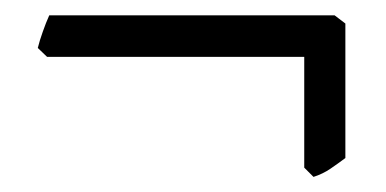

<svg xmlns="http://www.w3.org/2000/svg" viewBox="-20 -322 509 253"><path d="M435.1 -113.8Q425.3 -106.4 415.3 -99.6Q405.3 -92.8 393.1 -88.9L380.9 -101.1V-247.1H42L29.8 -258.8Q32.2 -268.6 36.4 -280.3Q40.5 -292 44.9 -301.8H420.9L435.1 -291Z"/></svg>

Font: Gentium Plus APac
Style: Regular
Weight: 400
Designer: J. Victor Gaultney, Annie Olsen, Iska Routamaa, Becca Hirsbrunner
Foundry: SIL International
Version: Version 5.000